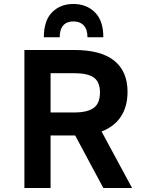

<svg xmlns="http://www.w3.org/2000/svg" viewBox="-20 -948 740 968"><path d="M501 0 359 -265H235V0H103V-696H354Q489 -696 556 -642Q623 -588 623 -485Q623 -412 590 -361Q557 -310 492 -285L646 0ZM235 -381H355Q421 -381 452.5 -404Q484 -427 484 -482Q484 -535 453 -557Q422 -579 354 -579H235ZM350 -928Q416 -928 458.5 -886Q501 -844 501 -760H421Q421 -800 402 -820Q383 -840 350 -840Q317 -840 299 -820Q281 -800 281 -760H201Q201 -844 242.5 -886Q284 -928 350 -928Z"/></svg>

Font: AmikoBold
Style: Bold
Weight: 700
Designer: Pablo Impallari, Rodrigo Fuenzalida, Andres Torresi
Foundry: Impallari Type
Version: Version 1.000; ttfautohint (v1.3)